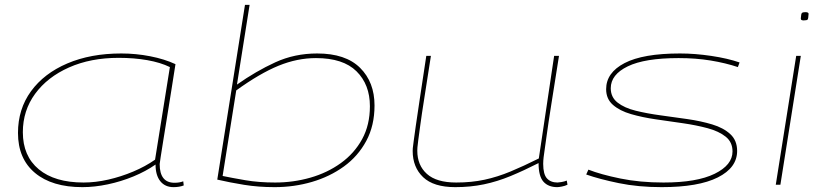

<svg xmlns="http://www.w3.org/2000/svg" viewBox="-20 -760 3399 790"><path d="M694 10Q659 10 639.5 -14.5Q620 -39 620 -83Q580 -55 529 -34Q478 -13 423.5 -1.5Q369 10 319 10Q194 10 124 -48.5Q54 -107 54 -213Q54 -311 107.5 -384.5Q161 -458 257 -499Q353 -540 479 -540Q539 -540 598 -528.5Q657 -517 702 -496Q694 -444 685 -388Q676 -332 667.5 -279Q659 -226 652 -183Q645 -140 641 -113.5Q637 -87 637 -85Q637 -8 698 -8Q719 -8 734 -14L736 3Q718 10 694 10ZM618 -103 679 -484Q640 -503 586 -512.5Q532 -522 468 -522Q353 -522 264 -482.5Q175 -443 124.5 -374Q74 -305 74 -216Q74 -118 139.5 -63.5Q205 -9 324 -9Q373 -9 425.5 -21Q478 -33 528 -54Q578 -75 618 -103Z M1007 -740 955 -412Q1033 -467 1112.5 -503.5Q1192 -540 1285 -540Q1402 -540 1461.5 -481Q1521 -422 1521 -326Q1521 -243 1487 -180Q1453 -117 1395 -75Q1337 -33 1263.5 -11.5Q1190 10 1110 10Q1043 10 984.5 0.5Q926 -9 874 -21L988 -740ZM1280 -521Q1203 -521 1126 -489.5Q1049 -458 952 -388L896 -36Q934 -28 989.5 -18.5Q1045 -9 1112 -9Q1187 -9 1257 -29Q1327 -49 1382.5 -89Q1438 -129 1470 -187.5Q1502 -246 1502 -323Q1502 -412 1447 -466.5Q1392 -521 1280 -521Z M1853 10Q1764 10 1721 -31Q1678 -72 1678 -139Q1678 -143 1678.5 -150.5Q1679 -158 1682 -178.5Q1685 -199 1690.5 -240Q1696 -281 1707 -351.5Q1718 -422 1734 -530H1753Q1737 -426 1726 -357Q1715 -288 1709.5 -246.5Q1704 -205 1701 -183.5Q1698 -162 1697.5 -153Q1697 -144 1697 -140Q1697 -80 1736.5 -44.5Q1776 -9 1857 -9Q1920 -9 1973.5 -20.5Q2027 -32 2081 -54.5Q2135 -77 2197 -108L2260 -530H2280Q2261 -410 2248.5 -331Q2236 -252 2229.5 -204.5Q2223 -157 2219.5 -133Q2216 -109 2215.5 -99.5Q2215 -90 2215 -86Q2215 -43 2230.5 -26Q2246 -9 2274 -9Q2279 -9 2290.5 -11Q2302 -13 2312 -17L2315 0Q2305 5 2292 7.5Q2279 10 2273 10Q2236 10 2216 -12.5Q2196 -35 2196 -89Q2135 -58 2080.5 -35.5Q2026 -13 1971 -1.5Q1916 10 1853 10Z M2392 -42 2401 -62Q2452 -42 2532.5 -25.5Q2613 -9 2710 -9Q2847 -9 2920.5 -45Q2994 -81 2994 -137Q2994 -175 2966 -197.5Q2938 -220 2891.5 -232.5Q2845 -245 2789.5 -253Q2734 -261 2678.5 -269Q2623 -277 2576.5 -290.5Q2530 -304 2502 -328.5Q2474 -353 2474 -393Q2474 -461 2550 -500.5Q2626 -540 2778 -540Q2839 -540 2906.5 -530Q2974 -520 3023 -503L3016 -484Q2965 -501 2904 -511Q2843 -521 2772 -521Q2633 -521 2563 -487Q2493 -453 2493 -397Q2493 -360 2521 -338Q2549 -316 2595.5 -304.5Q2642 -293 2697.5 -285.5Q2753 -278 2808.5 -270Q2864 -262 2910.5 -248Q2957 -234 2985 -208Q3013 -182 3013 -139Q3013 -70 2933.5 -30Q2854 10 2702 10Q2606 10 2526 -6.5Q2446 -23 2392 -42Z M3294 -710Q3307 -710 3307 -703Q3306 -683 3303 -679.5Q3300 -676 3286 -676Q3282 -676 3278.5 -677.5Q3275 -679 3275 -684Q3276 -704 3280 -707Q3284 -710 3294 -710ZM3172 0 3256 -530H3275L3191 0Z"/></svg>

Font: Georama ExtraExtended Thin
Style: Italic
Weight: 100
Width: 8
Italic angle: -9°
Designer: Jean-Baptiste Levee
Foundry: Production Type
Version: Version 1.000